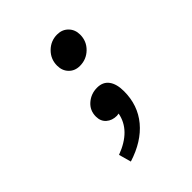

<svg xmlns="http://www.w3.org/2000/svg" viewBox="-204 -662 1008 1008"><g transform="rotate(-45 300.0 -158.0)"><path d="M352.1 -329.1Q314.9 -329.1 291.5 -353.3Q268.1 -377.4 268.1 -415Q268.1 -463.4 302.2 -497.1Q336.4 -530.8 383.8 -530.8Q421.4 -530.8 445.3 -506.3Q469.2 -481.9 469.2 -444.8Q469.2 -396 434.8 -362.5Q400.4 -329.1 352.1 -329.1ZM186 214.8 167 146Q299.3 96.7 318.8 -8.8Q309.1 -6.8 304.2 -6.8Q269 -6.8 246.1 -26.9Q223.1 -46.9 223.1 -82Q223.1 -127.4 256.3 -156.2Q289.6 -185.1 335 -185.1Q377.9 -185.1 399.9 -155.3Q421.9 -125.5 421.9 -71.8Q421.9 31.7 360.6 105.5Q299.3 179.2 186 214.8Z"/></g></svg>

Font: Office Code Pro Medium Italic
Style: Regular
Weight: 500
Italic angle: -9°
Designer: Nathan Rutzky & Paul D. Hunt
Foundry: Adobe Systems Incorporated
Version: Version 1.004;PS 001.004;hotconv 1.0.70;makeotf.lib2.5.58329